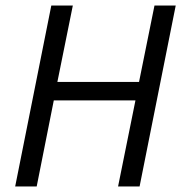

<svg xmlns="http://www.w3.org/2000/svg" viewBox="-20 -676 662 696"><path d="M166 -656H244L188 -379H484L540 -656H617L486 0H408L471 -312H175L113 0H35Z"/></svg>

Font: mr_Source Sans Pro
Style: Italic
Weight: 400
Italic angle: -11°
Designer: Paul D. Hunt
Foundry: Adobe Systems Incorporated
Version: Version 1.036;July 10, 2024;FontCreator 11.5.0.2430 64-bit